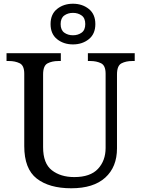

<svg xmlns="http://www.w3.org/2000/svg" viewBox="-20 -999 757 1029"><path d="M362 10Q244 10 177 -42Q110 -94 110 -216V-604Q110 -648 85.5 -660Q61 -672 28 -672H15V-714H306V-672H293Q259 -672 235 -659.5Q211 -647 211 -600V-210Q211 -123 258 -86.5Q305 -50 378 -50Q464 -50 505 -94Q546 -138 546 -206V-604Q546 -648 521.5 -660Q497 -672 464 -672H451V-714H702V-672H689Q655 -672 631 -659.5Q607 -647 607 -600V-204Q607 -104 544 -47Q481 10 362 10ZM371 -761Q321 -761 286 -789Q251 -817 251 -870Q251 -923 286 -951Q321 -979 371 -979Q421 -979 456 -951Q491 -923 491 -870Q491 -817 456 -789Q421 -761 371 -761ZM371 -810Q398 -810 417.5 -824Q437 -838 437 -870Q437 -902 417.5 -916Q398 -930 371 -930Q344 -930 324.5 -916Q305 -902 305 -870Q305 -838 324.5 -824Q344 -810 371 -810Z"/></svg>

Font: Noto Serif NP Hmong
Style: Regular
Weight: 400
Designer: Dalton Maag Ltd
Foundry: Dalton Maag Ltd
Version: Version 1.001